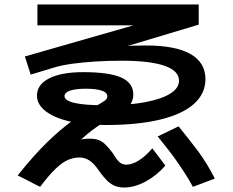

<svg xmlns="http://www.w3.org/2000/svg" viewBox="-20 -788 1040 857"><path d="M534 49Q511 49 492.5 41.5Q474 34 457.5 17.5Q441 1 423 -24Q402 -56 381 -70.5Q360 -85 334 -85Q309 -85 284 -74.5Q259 -64 229 -35.5Q199 -7 159 46L59 -5Q129 -93 190 -152.5Q251 -212 306.5 -251.5Q362 -291 412 -317Q441 -333 450 -340.5Q459 -348 459 -358Q459 -375 434 -383.5Q409 -392 363 -392Q318 -392 293 -383.5Q268 -375 268 -359Q268 -339 313 -328.5Q358 -318 451 -318Q552 -318 625.5 -331.5Q699 -345 739 -369.5Q779 -394 779 -428Q779 -472 714 -494.5Q649 -517 524 -517Q463 -517 406.5 -513.5Q350 -510 303 -503.5Q256 -497 223 -487L117 -455L91 -536L646 -695L644 -675H147V-768H867V-678L437 -549L431 -571Q482 -579 530 -582Q578 -585 632 -585Q763 -585 830 -547Q897 -509 897 -435Q897 -370 845.5 -324Q794 -278 694 -254Q594 -230 451 -230Q360 -230 291 -246Q222 -262 183.5 -292Q145 -322 145 -361Q145 -411 200 -438.5Q255 -466 351 -466Q467 -466 521 -442Q575 -418 575 -366Q575 -333 550 -307Q525 -281 471 -256Q435 -240 389 -205Q343 -170 288 -112L266 -142Q298 -156 326.5 -162.5Q355 -169 380 -169Q404 -169 420 -163Q436 -157 450.5 -143Q465 -129 483 -105Q501 -75 513.5 -64Q526 -53 543 -53Q570 -53 600 -72Q630 -91 660 -126L718 -49Q680 -5 630.5 22Q581 49 534 49ZM841 46Q825 16 806 -13.5Q787 -43 766.5 -72Q746 -101 724.5 -128Q703 -155 684 -179L777 -224Q798 -198 819.5 -171Q841 -144 862 -116Q883 -88 902 -57Q921 -26 939 9Z"/></svg>

Font: M PLUS 1 Code SemiBold
Style: Regular
Weight: 600
Designer: Coji Morishita
Foundry: UNDERFOREST DESIGN
Version: Version 1.005